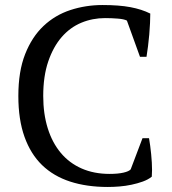

<svg xmlns="http://www.w3.org/2000/svg" viewBox="-20 -732 684 764"><path d="M547 -182H573Q578 -154 581.5 -118.5Q585 -83 585 -56Q585 -42 584 -29Q569 -17 548 -9.5Q527 -2 503.5 3Q480 8 455.5 10Q431 12 409 12Q325 12 259 -9.5Q193 -31 147.5 -75Q102 -119 77.5 -187.5Q53 -256 53 -350Q53 -448 80 -516.5Q107 -585 153 -628.5Q199 -672 260 -692Q321 -712 388 -712Q454 -712 499 -703.5Q544 -695 578 -678Q578 -662 577 -640.5Q576 -619 574 -595Q572 -571 569 -548Q566 -525 563 -506H537L485 -650Q474 -656 448.5 -658Q423 -660 398 -660Q348 -660 303.5 -641.5Q259 -623 225.5 -584.5Q192 -546 172 -487.5Q152 -429 152 -350Q152 -279 170 -221.5Q188 -164 222 -123.5Q256 -83 305 -61.5Q354 -40 416 -40Q449 -40 471 -45Q493 -50 500 -58Z"/></svg>

Font: PTSerif
Style: Regular
Weight: 400
Designer: A.Korolkova, O.Umpeleva, V.Yefimov
Foundry: ParaType Ltd
Version: Version 1.000W OFL; ttfautohint (v1.2) -l 8 -r 50 -G 200 -x 